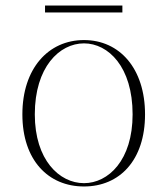

<svg xmlns="http://www.w3.org/2000/svg" viewBox="-20 -660 606 695"><path d="M284 15C413 15 505 -80 505 -246C505 -412 413 -515 284 -515C155 -515 61 -412 61 -246C61 -80 155 15 284 15ZM284 3C195 3 106 -81 106 -246C106 -417 195 -503 284 -503C372 -503 460 -418 460 -246C460 -80 372 3 284 3ZM143 -640V-615H423V-640Z"/></svg>

Font: Sprat Condensed Thin
Style: Regular
Weight: 100
Width: 3
Designer: Ethan Nakache
Foundry: Collletttivo
Version: Version 2.000;Glyphs 3.2 (3217)